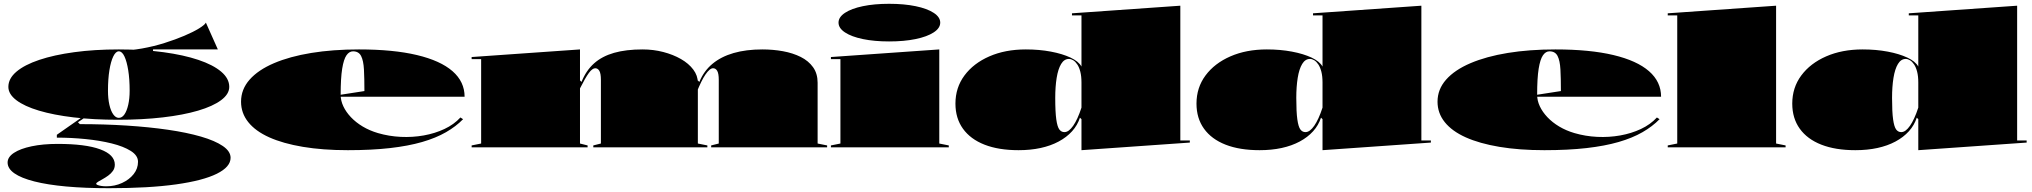

<svg xmlns="http://www.w3.org/2000/svg" viewBox="-20 -775 10691 1010"><path d="M553 215Q427 215 328.5 206Q230 197 161 179.5Q92 162 56 137Q20 112 20 80Q20 51 53.5 29Q87 7 146.5 -5.5Q206 -18 283 -18Q430 -18 507 10.5Q584 39 584 91Q584 110 574 124Q564 138 549.5 148.5Q535 159 520.5 167Q506 175 496 181Q486 187 486 192Q486 195 493 198Q500 201 512 203Q524 205 539 205Q584 205 622 187.5Q660 170 683 141Q706 112 706 76Q706 43 668 19Q630 -5 567.5 -20.5Q505 -36 429.5 -43.5Q354 -51 279 -51V-66L415 -161L424 -155L390 -132L400 -122Q528 -122 645.5 -114.5Q763 -107 863 -92.5Q963 -78 1037 -56.5Q1111 -35 1152 -7Q1193 21 1193 55Q1193 103 1120.5 139Q1048 175 906 195Q764 215 553 215ZM600 -145Q473 -145 367.5 -157.5Q262 -170 185 -193Q108 -216 66 -248Q24 -280 24 -318Q24 -362 66.5 -398Q109 -434 186.5 -460Q264 -486 370.5 -500.5Q477 -515 605 -515Q733 -515 839.5 -500.5Q946 -486 1023.5 -460Q1101 -434 1143.5 -398Q1186 -362 1186 -318Q1186 -280 1143 -248Q1100 -216 1022 -193Q944 -170 836.5 -157.5Q729 -145 600 -145ZM605 -155Q622 -155 634.5 -173Q647 -191 654.5 -223.5Q662 -256 662 -298Q662 -359 654.5 -405.5Q647 -452 634.5 -478.5Q622 -505 605 -505Q589 -505 576 -478.5Q563 -452 555.5 -405.5Q548 -359 548 -298Q548 -256 555.5 -223.5Q563 -191 576 -173Q589 -155 605 -155ZM785 -495 608 -509Q666 -509 727.5 -520Q789 -531 846 -549Q903 -567 950 -587Q997 -607 1027 -625.5Q1057 -644 1063 -656L1126 -515H785Z M1868 -515Q2049 -515 2173 -485.5Q2297 -456 2360.5 -400.5Q2424 -345 2424 -266H1768V-276L1897 -296Q1897 -363 1894.5 -409.5Q1892 -456 1879.5 -480.5Q1867 -505 1837 -505Q1817 -505 1802.5 -484Q1788 -463 1780 -413.5Q1772 -364 1772 -276Q1772 -246 1786 -216Q1800 -186 1826 -158.5Q1852 -131 1888 -109.5Q1924 -88 1968 -75Q2026 -58 2088 -55Q2150 -52 2209 -62.5Q2268 -73 2318 -96.5Q2368 -120 2402 -157L2416 -148Q2379 -110 2326 -79.5Q2273 -49 2200.5 -28Q2128 -7 2031.5 4Q1935 15 1810 15Q1678 15 1573.5 -2.5Q1469 -20 1396.5 -52.5Q1324 -85 1286 -132.5Q1248 -180 1248 -240Q1248 -305 1293 -356Q1338 -407 1421 -442.5Q1504 -478 1617.5 -496.5Q1731 -515 1868 -515Z M2461 0V-10L2511 -20V-464H2461V-475L3031 -515V-352L3039 -344Q3063 -404 3105 -441.5Q3147 -479 3210 -497Q3273 -515 3360 -515Q3417 -515 3469 -501.5Q3521 -488 3562 -464.5Q3603 -441 3627 -409Q3651 -377 3651 -340V-20L3701 -10V0H3101V-10L3141 -20V-355Q3141 -388 3133 -402Q3125 -416 3111 -416Q3104 -416 3095.5 -410Q3087 -404 3077.5 -391Q3068 -378 3056.5 -358Q3045 -338 3031 -310V-20L3071 -10V0ZM3721 0V-10L3761 -20V-355Q3761 -388 3753 -402Q3745 -416 3731 -416Q3722 -416 3712 -407.5Q3702 -399 3691 -383Q3680 -367 3668.5 -343.5Q3657 -320 3645 -290V-357L3659 -344Q3682 -401 3727.5 -439Q3773 -477 3839 -496Q3905 -515 3990 -515Q4047 -515 4099 -505.5Q4151 -496 4192 -475.5Q4233 -455 4257 -421.5Q4281 -388 4281 -340V-20L4331 -10V0Z M4657 -557Q4579 -557 4519 -569.5Q4459 -582 4425 -604.5Q4391 -627 4391 -656Q4391 -685 4425 -707.5Q4459 -730 4519 -742.5Q4579 -755 4657 -755Q4736 -755 4796.5 -742.5Q4857 -730 4891.5 -707.5Q4926 -685 4926 -656Q4926 -627 4891.5 -604.5Q4857 -582 4796.5 -569.5Q4736 -557 4657 -557ZM4351 0V-10L4401 -20V-464H4351V-475L4921 -515V-20L4971 -10V0Z M6189 -745V-36H6239V-25L5669 15V-148L5661 -156Q5648 -116 5619.5 -84.5Q5591 -53 5549 -30.5Q5507 -8 5454 3.5Q5401 15 5338 15Q5233 15 5159 -14Q5085 -43 5045.5 -98Q5006 -153 5006 -230Q5006 -314 5053.5 -378Q5101 -442 5184.5 -478.5Q5268 -515 5376 -515Q5447 -515 5508 -503.5Q5569 -492 5611.5 -472Q5654 -452 5669 -425V-694H5619V-705ZM5603 -465Q5578 -465 5562 -438.5Q5546 -412 5538.5 -365.5Q5531 -319 5531 -260Q5531 -186 5536.5 -147Q5542 -108 5552.5 -94Q5563 -80 5579 -80Q5591 -80 5602.5 -88.5Q5614 -97 5625.5 -113.5Q5637 -130 5648 -154Q5659 -178 5669 -209V-341Q5669 -374 5663 -397.5Q5657 -421 5647 -436Q5637 -451 5625.5 -458Q5614 -465 5603 -465Z M7457 -745V-36H7507V-25L6937 15V-148L6929 -156Q6916 -116 6887.5 -84.5Q6859 -53 6817 -30.5Q6775 -8 6722 3.5Q6669 15 6606 15Q6501 15 6427 -14Q6353 -43 6313.5 -98Q6274 -153 6274 -230Q6274 -314 6321.5 -378Q6369 -442 6452.5 -478.5Q6536 -515 6644 -515Q6715 -515 6776 -503.5Q6837 -492 6879.5 -472Q6922 -452 6937 -425V-694H6887V-705ZM6871 -465Q6846 -465 6830 -438.5Q6814 -412 6806.5 -365.5Q6799 -319 6799 -260Q6799 -186 6804.5 -147Q6810 -108 6820.5 -94Q6831 -80 6847 -80Q6859 -80 6870.5 -88.5Q6882 -97 6893.5 -113.5Q6905 -130 6916 -154Q6927 -178 6937 -209V-341Q6937 -374 6931 -397.5Q6925 -421 6915 -436Q6905 -451 6893.5 -458Q6882 -465 6871 -465Z M8162 -515Q8343 -515 8467 -485.5Q8591 -456 8654.5 -400.5Q8718 -345 8718 -266H8062V-276L8191 -296Q8191 -363 8188.5 -409.5Q8186 -456 8173.5 -480.5Q8161 -505 8131 -505Q8111 -505 8096.5 -484Q8082 -463 8074 -413.5Q8066 -364 8066 -276Q8066 -246 8080 -216Q8094 -186 8120 -158.5Q8146 -131 8182 -109.5Q8218 -88 8262 -75Q8320 -58 8382 -55Q8444 -52 8503 -62.5Q8562 -73 8612 -96.5Q8662 -120 8696 -157L8710 -148Q8673 -110 8620 -79.5Q8567 -49 8494.5 -28Q8422 -7 8325.5 4Q8229 15 8104 15Q7972 15 7867.5 -2.5Q7763 -20 7690.5 -52.5Q7618 -85 7580 -132.5Q7542 -180 7542 -240Q7542 -305 7587 -356Q7632 -407 7715 -442.5Q7798 -478 7911.5 -496.5Q8025 -515 8162 -515Z M9323 -20 9373 -10V0H8753V-10L8803 -20V-694H8753V-705L9323 -745Z M10591 -745V-36H10641V-25L10071 15V-148L10063 -156Q10050 -116 10021.5 -84.5Q9993 -53 9951 -30.5Q9909 -8 9856 3.5Q9803 15 9740 15Q9635 15 9561 -14Q9487 -43 9447.5 -98Q9408 -153 9408 -230Q9408 -314 9455.5 -378Q9503 -442 9586.5 -478.5Q9670 -515 9778 -515Q9849 -515 9910 -503.5Q9971 -492 10013.5 -472Q10056 -452 10071 -425V-694H10021V-705ZM10005 -465Q9980 -465 9964 -438.5Q9948 -412 9940.5 -365.5Q9933 -319 9933 -260Q9933 -186 9938.5 -147Q9944 -108 9954.5 -94Q9965 -80 9981 -80Q9993 -80 10004.5 -88.5Q10016 -97 10027.5 -113.5Q10039 -130 10050 -154Q10061 -178 10071 -209V-341Q10071 -374 10065 -397.5Q10059 -421 10049 -436Q10039 -451 10027.5 -458Q10016 -465 10005 -465Z"/></svg>

Font: Kalnia Expanded
Style: Bold
Weight: 700
Width: 7
Designer: Frida Medrano
Foundry: Frida Medrano
Version: Version 1.105